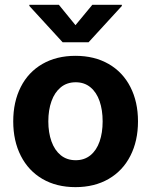

<svg xmlns="http://www.w3.org/2000/svg" viewBox="-20 -770 630 801"><path d="M35.2 -263.7Q35.2 -345.2 66.7 -407.2Q98.1 -469.2 157 -503.2Q215.8 -537.1 294.9 -537.1Q374 -537.1 433.1 -503.2Q492.2 -469.2 523.9 -407.2Q555.7 -345.2 555.7 -263.7Q555.7 -182.1 523.9 -119.9Q492.2 -57.6 433.1 -23.4Q374 10.7 294.9 10.7Q215.8 10.7 157.2 -23.4Q98.6 -57.6 66.9 -119.9Q35.2 -182.1 35.2 -263.7ZM408.2 -263.7Q408.2 -311 395.5 -347.9Q382.8 -384.8 357.4 -405.8Q332 -426.8 295.9 -426.8Q259.3 -426.8 233.6 -405.8Q208 -384.8 194.8 -347.9Q181.6 -311 181.6 -263.7Q181.6 -216.8 194.8 -179.9Q208 -143.1 233.6 -122.3Q259.3 -101.6 295.9 -101.6Q332 -101.6 357.4 -122.3Q382.8 -143.1 395.5 -179.7Q408.2 -216.3 408.2 -263.7ZM294.9 -665 365.2 -750H488.3V-745.1L349.6 -593.8H241.2L102.5 -745.1V-750H225.6Z"/></svg>

Font: Pretendard GOV
Style: Bold
Weight: 700
Designer: Base glyphs from Inter by Rasmus Andersson; Hangeul glyphs from Noto Sans CJK(Source Han Sans) by Jang Soo-young and Kan
Foundry: Kil Hyung-jin
Version: Version 1.309